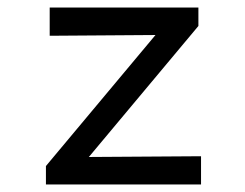

<svg xmlns="http://www.w3.org/2000/svg" viewBox="-20 -490 650 510"><path d="M102 0H514V-75L216 -73L507 -421V-470H112V-395L393 -397L102 -49Z"/></svg>

Font: Necto Mono
Style: Regular
Weight: 400
Designer: Marco Condello
Foundry: Collletttivo
Version: Version 1.300;Glyphs 3.2 (3217)